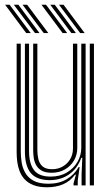

<svg xmlns="http://www.w3.org/2000/svg" viewBox="-20 -785 472 813"><path d="M179.5 8Q144.5 8 121.1 -1.4Q97.8 -10.8 83.6 -26.6Q69.5 -42.5 62.4 -61.9Q55.2 -81.2 52.9 -101.5Q50.5 -121.8 50.5 -140V-600H68V-142.8Q68 -121.2 71.6 -97.6Q75.2 -74 86.9 -53.4Q98.5 -32.8 121.8 -19.9Q145 -7 184.5 -7Q230.2 -7 262.2 -26Q294.2 -45 313 -77.5H317.2L309.2 -20.8V0H291.5V-9L301.5 -45.5H297.8Q276.5 -17 246.6 -4.5Q216.8 8 179.5 8ZM360.2 0V-600H377.8V0ZM198.5 -53.5Q171.5 -53.5 155.9 -62.8Q140.2 -72 132.6 -86.5Q125 -101 122.8 -117.4Q120.5 -133.8 120.5 -148V-600H138.2V-148.8Q138.2 -129.2 142.5 -110.9Q146.8 -92.5 160.1 -80.5Q173.5 -68.5 201 -68.5Q225.5 -68.5 245.5 -79.9Q265.5 -91.2 277.2 -111.1Q289 -131 289 -156.5V-600H307.2V-157.8Q307.2 -129.5 293.5 -105.8Q279.8 -82 255.4 -67.8Q231 -53.5 198.5 -53.5ZM189.2 -22.2Q134.5 -22.8 110 -52.8Q85.5 -82.8 85.5 -143.5V-600H103V-145.2Q103 -92.8 123.8 -65Q144.5 -37.2 194.8 -37.2Q234.2 -37.2 263.4 -54.8Q292.5 -72.2 308.4 -100.1Q324.2 -128 324.2 -159V-600H342.5V0H325.5V-47.8L328.5 -116.8H324.2Q308 -71.5 272.8 -46.8Q237.5 -22 189.2 -22.2ZM165.2 -645 75.5 -765H94.8L184.5 -645ZM91 -645 1.5 -765H20.5L110.2 -645ZM128.2 -645 38.5 -765H57.8L147.2 -645ZM319.5 -645 229.8 -765H249L338.5 -645ZM245.2 -645 155.5 -765H174.8L264.5 -645ZM282.2 -645 192.8 -765H211.8L301.5 -645Z"/></svg>

Font: Big Shoulders Inline Text Thin Medium
Style: Regular
Weight: 500
Version: Version 2.002